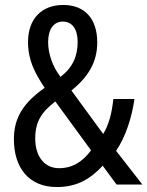

<svg xmlns="http://www.w3.org/2000/svg" viewBox="-20 -744 594 774"><path d="M235 -724C148 -724 93 -668 93 -575C93 -502 119 -452 160 -390C78 -332 36 -273 36 -183C36 -68 96 10 209 10C290 10 344 -22 394 -76L450 0H554L448 -136C487 -193 512 -273 522 -345H437C431 -289 419 -241 396 -204L268 -379C334 -433 372 -491 372 -573C372 -669 321 -724 235 -724ZM233 -657C271 -657 293 -627 293 -575C293 -518 274 -473 224 -434C192 -475 174 -528 174 -574C174 -627 197 -657 233 -657ZM203 -335 347 -138C313 -92 272 -66 218 -66C160 -66 122 -112 122 -186C122 -253 147 -292 203 -335Z"/></svg>

Font: Noto Sans Arabic UI Cn
Style: Regular
Weight: 400
Width: 3
Designer: Monotype Design Team, Nadine Chahine and Nizar Qandah
Foundry: Monotype Imaging Inc.
Version: Version 2.010